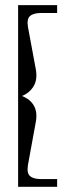

<svg xmlns="http://www.w3.org/2000/svg" viewBox="-20 -720 255 740"><path d="M49.8 0V-700.2H200.2V-669.9H138.2Q108.9 -669.9 95.7 -658.2Q82.5 -646.5 87.9 -615.2L118.2 -452.1Q125 -413.1 109.4 -387.5Q93.8 -361.8 64.9 -350.1Q130.9 -322.8 118.2 -251L87.9 -85Q82.5 -52.7 95.7 -41.3Q108.9 -29.8 138.2 -29.8H200.2V0Z"/></svg>

Font: Cakra Normal
Style: Regular
Weight: 400
Designer: Lucia Kollert, Vojtech Kollert
Foundry: OoM Type
Version: Version 1.000;Glyphs 3.1.1 (3148)